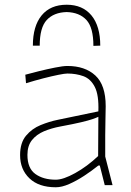

<svg xmlns="http://www.w3.org/2000/svg" viewBox="-20 -783 556 812"><path d="M216 9Q144 9 104.5 -28.8Q65 -66.5 65 -127Q65 -179 90 -209Q115 -239 151.8 -254Q188.5 -269 223 -276L396 -312Q398.5 -381 381 -415.2Q363.5 -449.5 332.8 -460.8Q302 -472 265 -472Q254 -472 226.8 -466.5Q199.5 -461 163.5 -451.8Q127.5 -442.5 90 -431L87 -467Q109 -473 144 -481.8Q179 -490.5 212.8 -497.2Q246.5 -504 265 -504Q339.5 -504 383.2 -463.8Q427 -423.5 427 -334Q427 -313 426 -279.2Q425 -245.5 425 -211V-121Q433 -90 440 -62.5Q447 -35 456 0H423L402 -83H396Q368 -60.5 336 -39.5Q304 -18.5 272.8 -4.8Q241.5 9 216 9ZM216 -23Q247.5 -23 298 -51Q348.5 -79 395 -123L396 -289Q386.5 -284.5 370.5 -279Q354.5 -273.5 323 -266Q291.5 -258.5 235 -248Q197.5 -241 166 -227.8Q134.5 -214.5 115.2 -190.5Q96 -166.5 96 -128Q96 -71 129.8 -47Q163.5 -23 216 -23ZM375 -589Q375 -666.5 345.5 -698.5Q316 -730.5 262 -732Q207.5 -730.5 177.8 -698.5Q148 -666.5 148 -590H119Q119 -672.5 156 -717.8Q193 -763 262 -763Q329.5 -763 366.8 -717.8Q404 -672.5 404 -590Z"/></svg>

Font: Commissioner Loud Thin
Style: Regular
Weight: 100
Designer: Kostas Bartsokas
Foundry: Kostas Bartsokas
Version: Version 1.000; ttfautohint (v1.8.3)